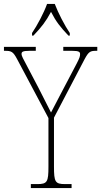

<svg xmlns="http://www.w3.org/2000/svg" viewBox="-29 -951 512 971"><path d="M133 -784V-771H140C180 -813 203 -842 229 -891C254 -842 277 -813 317 -771H324V-784C298 -822 265 -886 248 -931H209C193 -886 159 -822 133 -784ZM127 0H333V-20H300C250 -20 244 -31 244 -108V-356L399 -652C420 -691 428 -694 459 -694H463V-714H291V-694H336C371 -694 376 -688 376 -677C376 -666 373 -657 359 -630L277 -474C255 -431 239 -402 229 -382C208 -424 187 -465 165 -508L103 -626C90 -651 80 -667 80 -678C80 -688 84 -694 120 -694H152V-714H-9V-694H-5C28 -694 37 -691 58 -651L216 -354V-108C216 -31 210 -20 160 -20H127Z"/></svg>

Font: Noto Serif Hebrew Condensed Thin
Style: Regular
Weight: 100
Width: 3
Designer: Monotype Design Team
Foundry: Monotype Imaging Inc.
Version: Version 2.004